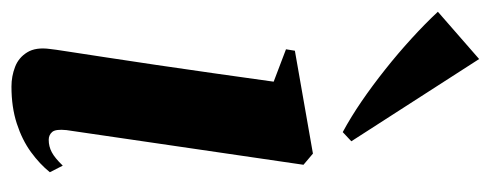

<svg xmlns="http://www.w3.org/2000/svg" viewBox="-314 -564 856 335"><g transform="rotate(90 113.5 -396.0)"><path d="M96.5 11.5Q78.5 11.5 62.2 5.2Q46 -1 36.8 -16Q27.5 -31 31 -56Q31.5 -62 35.5 -87.5Q39.5 -113 45.5 -152.8Q51.5 -192.5 58.8 -241.2Q66 -290 73.5 -342.8Q81 -395.5 88 -446L31.5 -467.5L34 -483L213.5 -514.5L233 -498L172.5 -84.5Q170.5 -65.5 175.8 -59.5Q181 -53.5 189.5 -53.5Q201 -53.5 211 -58.8Q221 -64 234.5 -78L246 -55.5Q232 -38 210.8 -22.5Q189.5 -7 161 2.2Q132.5 11.5 96.5 11.5ZM176 -566.5Q150 -580.5 122.2 -599.5Q94.5 -618.5 66.5 -640.8Q38.5 -663 12.8 -686.5Q-13 -710 -34 -732.5L48.5 -804.5L192 -581.5Z"/></g></svg>

Font: Merriweather 144pt
Style: Bold Italic
Weight: 700
Italic angle: -7.8°
Version: Version 2.101